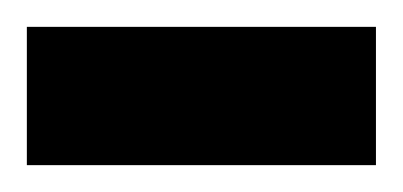

<svg xmlns="http://www.w3.org/2000/svg" viewBox="-20 -747 300 143"><path d="M260 -727V-624H0V-727Z"/></svg>

Font: Pathway Extreme Condensed
Style: Bold
Weight: 700
Width: 3
Version: Version 1.001;gftools[0.9.26]